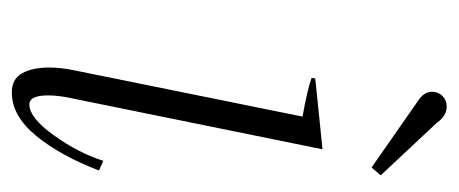

<svg xmlns="http://www.w3.org/2000/svg" viewBox="-240 -508 758 317"><g transform="rotate(90 138.5 -349.0)"><path d="M147 -660Q131 -670 131 -684Q131 -694 138 -701Q145 -708 155 -708Q171 -708 182 -692L269 -599L256 -584ZM91 -52Q91 -72 96 -95L172 -470Q127 -478 108 -485L109 -491L226 -503L142 -90Q137 -68 137 -50Q137 -19 152 -19Q174 -19 203 -59.5Q232 -100 245 -141L261 -134Q237 -71 204 -30.5Q171 10 132 10Q110 10 100.5 -7Q91 -24 91 -52Z"/></g></svg>

Font: Trirong ExtraLight
Style: Italic
Weight: 275
Italic angle: -12°
Designer: Katatrad Team
Foundry: CadsonDemak
Version: Version 1.003